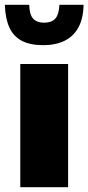

<svg xmlns="http://www.w3.org/2000/svg" viewBox="-34 -775 366 795"><path d="M50 0V-510H248V0ZM145 -588Q90 -588 55.5 -606.5Q21 -625 4.5 -662Q-12 -699 -14 -755H87Q88 -714 103.5 -697.5Q119 -681 149 -681Q179 -681 194.5 -697.5Q210 -714 212 -755H312Q311 -699 291 -662Q271 -625 234 -606.5Q197 -588 145 -588Z"/></svg>

Font: Chivo Medium Black
Style: Regular
Weight: 900
Version: Version 2.002